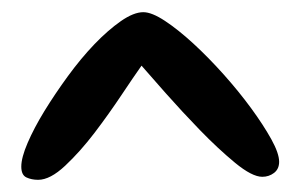

<svg xmlns="http://www.w3.org/2000/svg" viewBox="-20 -760 489 312"><path d="M433.6 -497.1Q433.6 -485.4 425.3 -479Q417 -472.7 406.2 -472.7Q389.6 -472.7 361.8 -495.6Q334 -518.6 304.7 -548.8Q275.4 -579.1 249 -608.9Q222.7 -638.7 210 -653.3Q198.2 -636.7 177.7 -606Q157.2 -575.2 133.8 -544.4Q110.4 -513.7 85.9 -490.7Q61.5 -467.8 42 -467.8Q31.2 -467.8 22.9 -471.7Q14.6 -475.6 14.6 -489.3Q14.6 -503.9 24.9 -527.8Q35.2 -551.8 52.2 -579.6Q69.3 -607.4 90.3 -636.2Q111.3 -665 133.3 -688Q155.3 -710.9 176.3 -725.6Q197.3 -740.2 212.9 -740.2Q226.6 -740.2 248 -726.1Q269.5 -711.9 293.9 -689.5Q318.4 -667 343.3 -639.2Q368.2 -611.3 388.2 -584Q408.2 -556.6 420.9 -533.7Q433.6 -510.7 433.6 -497.1Z"/></svg>

Font: Chewy
Style: Regular
Weight: 400
Version: Version 1.001